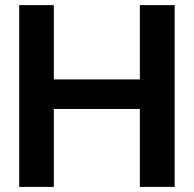

<svg xmlns="http://www.w3.org/2000/svg" viewBox="-20 -732 759 752"><path d="M664.1 0H527.8V-305.2H190.9V0H55.2V-711.9H190.9V-420.9H527.8V-711.9H664.1Z"/></svg>

Font: Creato Display
Style: Bold
Weight: 700
Version: Version 1.000